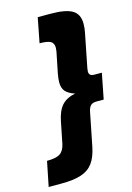

<svg xmlns="http://www.w3.org/2000/svg" viewBox="-130 -809 690 1001"><g transform="rotate(-15 215.5 -309.0)"><path d="M263 -309Q229 -320 213.5 -337.5Q198 -355 198 -387Q198 -404 203 -432L226 -546Q228 -562 228 -566Q228 -591 211 -600.5Q194 -610 152 -610L178 -744H247Q329 -744 364.5 -722.5Q400 -701 400 -650Q400 -625 395 -602L359 -420Q357 -406 357 -403Q357 -390 364 -384Q371 -378 387 -378H426L399 -240H360Q340 -240 329.5 -230.5Q319 -221 314 -198L278 -17Q267 37 244 68Q221 99 180 112.5Q139 126 73 126H4L31 -8Q80 -8 101.5 -22Q123 -36 131 -72L154 -187Q165 -243 190 -271Q215 -299 263 -309Z"/></g></svg>

Font: Gontserrat
Style: Bold Italic
Weight: 700
Italic angle: -11.3°
Designer: Julieta Ulanovsky
Foundry: Julieta Ulanovsky
Version: Version 6.001